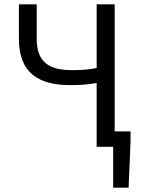

<svg xmlns="http://www.w3.org/2000/svg" viewBox="-20 -676 647 884"><path d="M501 188H572L581 -21V-71H508V-656H425V-363C398 -357 362 -353 313 -353C207 -353 149 -388 149 -498V-656H67V-498C67 -340 157 -284 305 -284C357 -284 393 -288 425 -294V0H501Z"/></svg>

Font: Giro Sans Regular
Style: Regular
Weight: 400
Designer: Paul D. Hunt
Foundry: Adobe Systems Incorporated
Version: Version 1.000;PS 1.0;hotconv 1.0.88;makeotf.lib2.5.647800